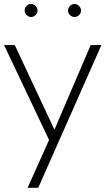

<svg xmlns="http://www.w3.org/2000/svg" viewBox="-20 -687 519 944"><path d="M221.2 1 0 -465.3H52.7L247.6 -49.3L425.8 -465.3H478.5L168 236.3H115.7ZM368.7 -613Q358.9 -603.5 346.2 -603.5Q333.5 -603.5 324 -613Q314.5 -622.6 314.5 -635.3Q314.5 -647.9 324 -657.7Q333.5 -667.5 346.2 -667.5Q358.9 -667.5 368.7 -657.7Q378.4 -647.9 378.4 -635.3Q378.4 -622.6 368.7 -613ZM155 -613Q145.5 -603.5 132.8 -603.5Q120.1 -603.5 110.6 -613Q101.1 -622.6 101.1 -635.3Q101.1 -647.9 110.6 -657.7Q120.1 -667.5 132.8 -667.5Q145.5 -667.5 155 -657.7Q164.6 -647.9 164.6 -635.3Q164.6 -622.6 155 -613Z"/></svg>

Font: Spartan MB Light
Style: Regular
Weight: 300
Designer: Matt Bailey, Mirko Velimirovic
Foundry: Matt Bailey
Version: Version 1.005